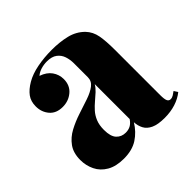

<svg xmlns="http://www.w3.org/2000/svg" viewBox="-142 -667 808 808"><g transform="rotate(-45 262.0 -262.5)"><path d="M159 7Q113 7 83 -10.5Q53 -28 39 -57Q25 -86 25 -119Q25 -161 44.5 -188Q64 -215 95 -231.5Q126 -248 160 -259Q194 -270 225 -280.5Q256 -291 275 -305.5Q294 -320 294 -343V-426Q294 -448 287.5 -467.5Q281 -487 264.5 -499.5Q248 -512 219 -512Q201 -512 184 -507Q167 -502 154 -491Q186 -480 201.5 -458Q217 -436 217 -409Q217 -372 191.5 -350.5Q166 -329 131 -329Q93 -329 72.5 -353Q52 -377 52 -411Q52 -441 67 -461.5Q82 -482 111 -499Q140 -516 181 -524Q222 -532 268 -532Q315 -532 354.5 -522.5Q394 -513 422 -485Q444 -462 450 -429Q456 -396 456 -345V-75Q456 -50 460.5 -40.5Q465 -31 475 -31Q484 -31 492 -36Q500 -41 508 -47L519 -30Q497 -12 467 -2.5Q437 7 402 7Q362 7 339.5 -3.5Q317 -14 307.5 -32Q298 -50 297 -72Q275 -36 242 -14.5Q209 7 159 7ZM242 -65Q258 -65 270.5 -71.5Q283 -78 294 -94V-302Q286 -288 272.5 -275.5Q259 -263 244 -250.5Q229 -238 215.5 -223Q202 -208 193.5 -187.5Q185 -167 185 -138Q185 -99 201 -82Q217 -65 242 -65Z"/></g></svg>

Font: Playfair Display ExtraBold
Style: Regular
Weight: 800
Designer: Claus Eggers Sørensen
Foundry: Claus Eggers Sørensen
Version: Version 1.203